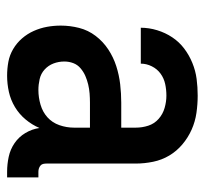

<svg xmlns="http://www.w3.org/2000/svg" viewBox="-38 -530 576 540"><g transform="rotate(90 250.0 -260.0)"><path d="M193 8Q173 8 154 4.5Q135 1 118 -9Q101 -19 88 -34Q75 -49 67 -67Q59 -85 55.5 -104Q52 -123 52 -143Q52 -169 58.5 -194.5Q65 -220 81 -241Q97 -262 119 -276.5Q141 -291 166 -299Q191 -307 217 -310Q243 -313 269 -313H339V-354Q339 -372 333.5 -389Q328 -406 314.5 -418Q301 -430 283.5 -435Q266 -440 249 -440Q232 -440 216 -436.5Q200 -433 187 -423.5Q174 -414 166.5 -399Q159 -384 159 -368H58Q58 -391 65 -414Q72 -437 85 -456.5Q98 -476 116.5 -490Q135 -504 157 -513Q179 -522 202 -525Q225 -528 249 -528Q273 -528 297.5 -524.5Q322 -521 344.5 -511Q367 -501 386 -485Q405 -469 417.5 -448Q430 -427 435 -402.5Q440 -378 440 -354V-103Q440 -98 441 -93.5Q442 -89 445.5 -86Q449 -83 453.5 -81.5Q458 -80 463 -80H479V8H463Q442 8 421 3.5Q400 -1 382.5 -13Q365 -25 354 -43.5Q343 -62 340 -83Q331 -62 316 -44Q301 -26 281 -14Q261 -2 238.5 3Q216 8 193 8ZM233 -80Q254 -80 274.5 -86Q295 -92 310 -105.5Q325 -119 332 -139Q339 -159 339 -180V-225H269Q256 -225 243 -224Q230 -223 217.5 -220Q205 -217 193.5 -212Q182 -207 172 -198.5Q162 -190 157.5 -178Q153 -166 153 -153Q153 -137 158.5 -122.5Q164 -108 175.5 -97.5Q187 -87 202.5 -83.5Q218 -80 233 -80Z"/></g></svg>

Font: Iosevka SS18 Semibold
Style: Regular
Weight: 600
Monospace: yes
Designer: Belleve Invis
Foundry: Belleve Invis
Version: Version 25.1.1; ttfautohint (v1.8.4)